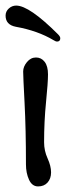

<svg xmlns="http://www.w3.org/2000/svg" viewBox="-25 -662 253 688"><path d="M191 -525Q191 -513 179 -513Q175 -513 167 -518Q110 -552 32 -566Q-5 -573 -5 -606Q-5 -621 6.5 -631.5Q18 -642 33 -642Q80 -642 183 -539Q191 -531 191 -525ZM68 -73Q68 -199 63 -294Q58 -389 58 -406Q58 -423 71.5 -439.5Q85 -456 104 -456Q123 -456 135 -440.5Q147 -425 147 -395.5Q147 -366 140 -296.5Q133 -227 133 -152Q133 -122 145.5 -94.5Q158 -67 158 -44.5Q158 -22 145.5 -8Q133 6 111.5 6Q90 6 79 -18Q68 -42 68 -73Z"/></svg>

Font: Macondo
Style: Regular
Weight: 400
Version: Version 2.001